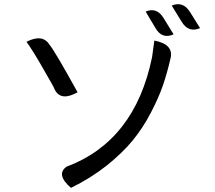

<svg xmlns="http://www.w3.org/2000/svg" viewBox="-20 -858 1040 928"><path d="M323 50Q249 -14 301 -52Q632 -176 715 -582L726 -662Q824 -643 803 -571Q787 -502 767 -444Q747 -386 709 -313Q671 -240 622 -180Q573 -120 496 -58Q419 3 323 50ZM108 -656Q186 -696 220 -641Q245 -611 355 -412Q275 -367 245 -424Q243 -433 191 -522Q140 -612 108 -656ZM684 -802Q738 -825 771 -770L819 -692Q763 -667 731 -723L684 -802ZM810 -831Q865 -854 899 -799L947 -722Q891 -698 858 -753L810 -831Z"/></svg>

Font: Swei Toothpaste CJK TC
Style: Regular
Weight: 400
Version: Version 1.0